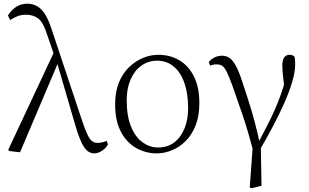

<svg xmlns="http://www.w3.org/2000/svg" viewBox="-20 -820 1679 1044"><path d="M29 1 25 -6 277 -544 300 -489 89 8ZM492 14Q475 14 458.5 3Q442 -8 425.5 -40.5Q409 -73 390 -137L288 -487L285 -490L235 -635Q216 -697 189 -718.5Q162 -740 121 -740Q96 -740 75.5 -732Q55 -724 35 -711L23 -736Q43 -767 69 -783.5Q95 -800 128 -800Q173 -800 205 -768Q237 -736 260 -663L428 -159Q444 -112 456 -87Q468 -62 481 -52.5Q494 -43 510 -43Q519 -43 533 -45.5Q547 -48 560 -54L567 -35Q557 -15 535 -0.5Q513 14 492 14Z M832 14Q774 14 722.5 -14Q671 -42 638.5 -101.5Q606 -161 606 -254Q606 -321 626.5 -371Q647 -421 681.5 -454.5Q716 -488 757.5 -505Q799 -522 840 -522Q905 -522 955.5 -492Q1006 -462 1035 -403.5Q1064 -345 1064 -259Q1064 -189 1043.5 -137.5Q1023 -86 989 -52.5Q955 -19 914 -2.5Q873 14 832 14ZM839 -18Q892 -18 928.5 -46.5Q965 -75 984 -123.5Q1003 -172 1003 -232Q1003 -310 983 -368Q963 -426 925 -458Q887 -490 834 -490Q786 -490 748.5 -463Q711 -436 690 -387.5Q669 -339 669 -276Q669 -188 693 -130.5Q717 -73 756 -45.5Q795 -18 839 -18Z M1338 198 1357 -60 1359 10Q1329 -107 1299 -195Q1269 -283 1244 -353Q1226 -403 1213.5 -428Q1201 -453 1189 -461.5Q1177 -470 1158 -470Q1138 -470 1123 -463L1115 -483Q1129 -499 1147 -508Q1165 -517 1187 -517Q1209 -517 1226.5 -506Q1244 -495 1261.5 -464Q1279 -433 1298 -374Q1318 -315 1343 -234Q1368 -153 1392 -44L1398 -43L1402 190L1347 204ZM1393 -5 1377 -30Q1406 -85 1429.5 -130.5Q1453 -176 1472 -218.5Q1491 -261 1507.5 -307.5Q1524 -354 1539 -410L1530 -315Q1524 -361 1521 -387.5Q1518 -414 1516.5 -431Q1515 -448 1515 -462Q1515 -494 1525.5 -508Q1536 -522 1554 -522Q1565 -522 1571 -519Q1577 -516 1582 -511Q1584 -501 1584.5 -491Q1585 -481 1585 -469Q1585 -429 1569 -375Q1553 -321 1525.5 -259Q1498 -197 1463.5 -132Q1429 -67 1393 -5Z"/></svg>

Font: Noto Serif JP
Style: Regular
Weight: 200
Designer: Ryoko NISHIZUKA 西塚涼子 (kana & ideographs); Frank Grießhammer (Latin, Greek & Cyrillic); Wenlong ZHANG 张文龙 (bopomofo); San
Foundry: Adobe
Version: Version 2.001;hotconv 1.1.0;makeotfexe 2.6.0